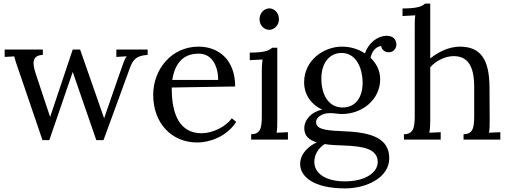

<svg xmlns="http://www.w3.org/2000/svg" viewBox="-20 -775 2828 1066"><path d="M5.9 -459 59.1 -461.9C62.5 -446.3 69.8 -423.3 85 -380.9L215.8 2.9H253.9L383.8 -375.5L514.6 2.9H554.7L698.7 -390.6C715.3 -438 731.4 -466.3 799.8 -470.2V-500H626V-459L684.1 -462.4C677.7 -455.1 672.4 -445.3 668 -433.6C663.1 -421.4 626.5 -316.4 558.1 -118.2L424.8 -500H383.8C377 -478 335 -353.5 258.3 -125.5L179.7 -361.8C157.7 -425.8 158.2 -467.8 217.8 -470.2V-500H5.9Z M1083.5 -477.1C1161.6 -477.1 1191.4 -401.4 1191.4 -331.1H936.5C952.6 -434.1 1005.4 -477.1 1083.5 -477.1ZM1285.6 -294.9C1285.6 -443.8 1193.4 -516.1 1082.5 -516.1C931.6 -516.1 830.6 -389.2 830.6 -249C830.6 -86.9 936.5 16.1 1074.7 16.1C1142.1 16.1 1236.8 -14.6 1291.5 -98.1L1267.1 -118.2C1232.9 -70.8 1161.1 -35.2 1098.6 -35.2C981.4 -35.2 932.1 -135.3 933.6 -289.1Z M1433.6 -151.9C1433.6 -80.1 1435.1 -29.8 1374.5 -29.8V0H1578.6V-41L1515.6 -38.1C1519.5 -61 1519.5 -79.1 1519.5 -106V-509.8H1490.7C1475.6 -496.1 1454.6 -482.9 1366.7 -482.9V-440.9L1437.5 -444.8C1434.1 -418 1433.6 -400.9 1433.6 -379.9ZM1528.8 -668C1528.8 -701.7 1504.9 -728.5 1475.6 -728.5C1446.3 -728.5 1420.9 -701.7 1420.9 -668C1420.9 -634.8 1445.8 -609.4 1474.6 -609.4C1502.9 -609.4 1528.8 -634.8 1528.8 -668Z M1885.7 32.7C1996.1 36.6 2077.1 50.8 2077.1 125C2077.1 181.6 2010.3 231.9 1895 231.9C1791.5 231.9 1725.1 189.9 1725.1 124C1725.1 85 1745.6 48.8 1782.7 24.9C1814 30.3 1848.6 31.2 1885.7 32.7ZM1877 -481C1953.6 -481 1993.2 -402.8 1993.2 -314.9C1993.2 -236.3 1955.6 -178.2 1881.8 -178.2C1807.1 -178.2 1764.2 -244.1 1764.2 -339.8C1764.2 -419.9 1805.2 -481 1877 -481ZM2095.7 -520C2099.6 -500.5 2114.3 -485.4 2137.2 -484.9C2168.5 -483.4 2180.7 -511.2 2180.7 -526.4C2180.7 -557.6 2161.1 -576.2 2127.4 -576.2C2074.7 -576.2 2025.4 -535.2 2005.9 -478.5C1968.8 -503.4 1923.8 -516.1 1878.9 -516.1C1774.9 -516.1 1668.5 -438.5 1668.5 -318.4C1668.5 -248.5 1708 -194.8 1769 -166C1710.4 -155.8 1669.4 -110.4 1669.4 -63C1669.4 -20 1695.8 2.4 1738.8 15.6C1698.2 33.7 1646.5 74.7 1646.5 135.7C1646.5 202.1 1715.8 271 1896 271C2014.2 271 2141.1 211.4 2141.1 104C2141.1 -3.9 2048.8 -39.6 1895 -45.9C1803.2 -49.8 1746.1 -54.2 1736.8 -85.9C1735.4 -90.3 1734.9 -94.2 1734.9 -98.1C1734.9 -106 1738.3 -117.2 1752.4 -128.9C1766.1 -140.1 1787.1 -147 1812 -147C1837.9 -147 1854 -142.1 1878.9 -142.1C1990.7 -142.1 2090.8 -221.7 2090.8 -335C2090.8 -381.3 2070.3 -423.3 2037.1 -454.1C2043.5 -484.4 2062 -514.6 2095.7 -520Z M2282.7 -151.9C2282.7 -80.1 2283.7 -29.8 2222.7 -29.8V0H2426.8V-41L2363.8 -38.1C2367.7 -61 2368.7 -79.1 2368.7 -106V-401.4C2397.9 -436 2450.7 -463.4 2498.5 -463.4C2578.1 -463.4 2612.8 -406.7 2612.8 -291.5V-151.9C2612.8 -80.1 2614.3 -29.8 2553.7 -29.8V0H2757.8V-41L2694.8 -38.1C2698.7 -61 2698.7 -79.1 2698.7 -106L2697.8 -292.5C2696.3 -445.3 2648.9 -516.1 2532.7 -516.1C2474.6 -516.1 2413.1 -486.8 2368.7 -450.2V-754.9H2339.8C2324.7 -741.2 2302.7 -728 2214.8 -728V-686L2285.6 -689.9C2282.2 -663.1 2282.7 -646 2282.7 -625Z"/></svg>

Font: Parastoo
Style: Regular
Weight: 400
Foundry: Saber Rastikerdar (saber.rastikerdar@gmail.com)
Version: Version 2.0.1